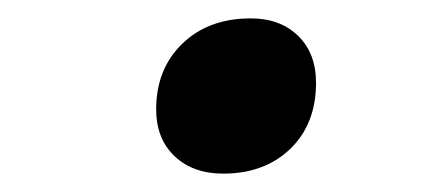

<svg xmlns="http://www.w3.org/2000/svg" viewBox="-20 -453 476 209"><path d="M150 -334Q150 -378 178.5 -405.5Q207 -433 253 -433Q285 -433 304.5 -414Q324 -395 324 -363Q324 -318 296 -291Q268 -264 223 -264Q190 -264 170 -283Q150 -302 150 -334Z"/></svg>

Font: Mali Medium
Style: Italic
Weight: 500
Italic angle: -10°
Version: Version 1.000; ttfautohint (v1.6)